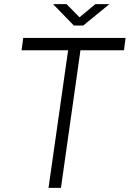

<svg xmlns="http://www.w3.org/2000/svg" viewBox="-20 -906 626 926"><path d="M214 0 308.5 -663.5H84L92 -723H585.5L578 -663.5H368L274 0ZM336 -783 236 -886H301L363.5 -822.5L440 -886H507.5L381.5 -783Z"/></svg>

Font: Public Sans Thin ExtraLight
Style: Italic
Weight: 250
Italic angle: -8°
Version: Version 2.001